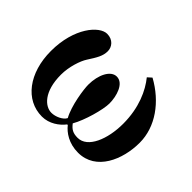

<svg xmlns="http://www.w3.org/2000/svg" viewBox="-102 -687 902 902"><g transform="rotate(45 349.0 -236.5)"><path d="M50 -236C50 -90 128 12 238 12C286 12 326 -17 348 -46H352C374 -18 416 12 478 12C597 12 650 -114 650 -226C650 -332 580 -428 476 -485L456 -467C495 -419 532 -341 532 -234C532 -132 494 -36 427 -36C395 -36 380 -46 363 -68C392 -118 419 -215 419 -256C419 -304 400 -370 354 -370C314 -370 286 -314 286 -248C286 -219 299 -123 329 -69C319 -48 284 -32 257 -32C215 -32 162 -77 162 -191C162 -243 181 -300 198 -326C225 -368 240 -392 240 -424C240 -452 219 -480 180 -480C129 -480 50 -390 50 -236Z"/></g></svg>

Font: Old Standard
Style: Bold
Weight: 700
Designer: Alexey Kryukov <alexios@thessalonica.org.ru>
Version: Version 2.0.2